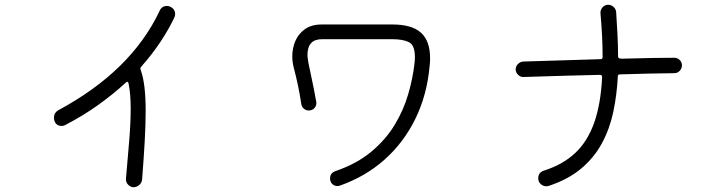

<svg xmlns="http://www.w3.org/2000/svg" viewBox="-20 -772 3040 808"><path d="M541 16Q528 15 518.5 4.5Q509 -6 510 -19Q518 -108 524 -182.5Q530 -257 530 -315Q530 -378 521 -421Q518 -433 509 -424Q457 -376 393.5 -330.5Q330 -285 253 -245Q247 -242 239 -242Q218 -242 210 -261Q207 -269 207 -276Q207 -298 227 -309Q533 -474 652 -727Q661 -747 683 -747Q690 -747 696 -744Q717 -734 717 -713Q717 -705 714 -699Q691 -650 656 -597Q621 -544 574 -491Q569 -485 572 -478Q583 -447 588 -404.5Q593 -362 593 -306Q593 -249 589 -177Q585 -105 578 -17Q577 -3 566 6.5Q555 16 541 16Z M1408 10Q1405 11 1400 11Q1387 11 1378 2Q1369 -7 1369 -21Q1369 -44 1392 -52Q1482 -83 1543 -134Q1604 -185 1641.5 -247.5Q1679 -310 1698 -376Q1717 -442 1724 -502Q1725 -510 1725.5 -517.5Q1726 -525 1726 -532Q1726 -582 1701 -594.5Q1676 -607 1631 -607H1335Q1274 -607 1274 -541Q1274 -533 1275.5 -523Q1277 -513 1279 -502Q1285 -472 1293.5 -433Q1302 -394 1311 -343Q1313 -329 1304 -318Q1295 -307 1279 -307Q1268 -307 1259 -314.5Q1250 -322 1248 -334Q1241 -379 1234 -412.5Q1227 -446 1216 -488Q1210 -511 1210 -535Q1210 -569 1223 -599.5Q1236 -630 1263.5 -649.5Q1291 -669 1335 -669H1631Q1713 -669 1751.5 -634.5Q1790 -600 1790 -526Q1790 -519 1789.5 -510.5Q1789 -502 1788 -494Q1777 -372 1728 -272Q1679 -172 1598 -100Q1517 -28 1408 10Z M2287 11Q2284 12 2279 12Q2266 12 2255.5 2.5Q2245 -7 2245 -22Q2245 -46 2269 -54Q2348 -79 2400 -127.5Q2452 -176 2480 -254Q2508 -332 2514 -447Q2514 -457 2505 -457Q2367 -454 2184 -448Q2171 -447 2161 -456.5Q2151 -466 2150 -479Q2150 -493 2159.5 -502.5Q2169 -512 2182 -513L2507 -523Q2516 -523 2516 -532Q2516 -616 2507 -716Q2506 -731 2516 -741.5Q2526 -752 2539 -752Q2552 -752 2562 -743Q2572 -734 2573 -721Q2576 -675 2578.5 -628Q2581 -581 2581 -534Q2581 -525 2597 -525Q2667 -527 2722 -528Q2777 -529 2817 -529Q2831 -529 2840.5 -519.5Q2850 -510 2850 -496Q2849 -483 2840 -473.5Q2831 -464 2817 -464Q2776 -464 2719 -462.5Q2662 -461 2589 -459Q2580 -459 2580 -450Q2576 -373 2561 -301.5Q2546 -230 2513 -169Q2480 -108 2425 -62Q2370 -16 2287 11Z"/></svg>

Font: Kiwi Maru Light
Style: Regular
Weight: 300
Designer: Hiroki-Chan
Version: Version 1.100